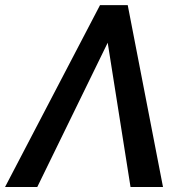

<svg xmlns="http://www.w3.org/2000/svg" viewBox="-28 -748 753 768"><path d="M494.1 0 402.8 -577.1 121.1 0H-7.8L372.1 -727.5H482.9L624 0Z"/></svg>

Font: Inter Display Medium
Style: Italic
Weight: 500
Italic angle: -9.39999°
Designer: Rasmus Andersson
Foundry: rsms
Version: Version 4.000;git-a52131595